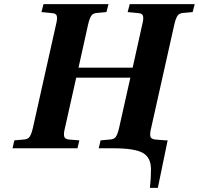

<svg xmlns="http://www.w3.org/2000/svg" viewBox="-20 -712 955 922"><path d="M40 0 49 -38 94 -42Q114 -43 122.5 -55.5Q131 -68 138 -98L249 -594Q256 -621 253 -634.5Q250 -648 230 -649L179 -654L189 -692H501L491 -654L447 -650Q427 -649 418.5 -636.5Q410 -624 403 -594L357 -387H617L663 -594Q670 -621 667 -634.5Q664 -648 644 -649L593 -654L603 -692H915L905 -654L861 -650Q841 -649 832.5 -636.5Q824 -624 817 -594L706 -98Q699 -71 702 -57.5Q705 -44 725 -42L775 -38H785L738 190H700Q705 146 705 101Q705 44 665.5 22Q626 0 523 0H454L463 -38L508 -42Q528 -43 536.5 -55.5Q545 -68 552 -98L606 -339H346L292 -98Q285 -71 288 -57.5Q291 -44 311 -42L361 -38L352 0Z"/></svg>

Font: Heuristica
Style: Bold Italic
Weight: 700
Italic angle: -13°
Version: Version 1.0.2